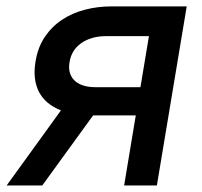

<svg xmlns="http://www.w3.org/2000/svg" viewBox="-27 -565 614 585"><path d="M158.7 -228.7Q111.5 -247.2 91.8 -285Q72.1 -322.8 81.3 -377.8Q88.4 -421.5 109.9 -453.1Q131.4 -484.7 162.5 -505.1Q193.5 -525.6 232.1 -535.5Q270.6 -545.5 311.4 -545.5H541.9L451 0H351.2L386.7 -213.4H256.7L101.9 0H-6.7ZM263.1 -299.4H400.9L426.8 -454.9H296.2Q272.7 -454.9 253.6 -449.2Q234.4 -443.5 220 -433.2Q205.6 -422.9 196.7 -408.6Q187.9 -394.2 185 -376.4Q181.8 -359 185.5 -344.8Q189.3 -330.6 199.2 -320.5Q209.2 -310.4 225.3 -304.9Q241.5 -299.4 263.1 -299.4Z"/></svg>

Font: Inter P Medium
Style: Italic
Weight: 500
Italic angle: 9.39999°
Designer: Rasmus Andersson
Foundry: rsms
Version: Version 3.018;git-588b23468